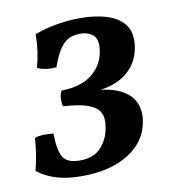

<svg xmlns="http://www.w3.org/2000/svg" viewBox="-61 -522 534 586"><g transform="rotate(-10 205.5 -229.0)"><path d="M147 9Q102 9 69 -1Q36 -11 10 -31Q16 -54 20 -78.5Q24 -103 26 -131Q38 -135 54 -135.5Q70 -136 84 -134Q84 -87 96 -63Q108 -39 149 -39Q194 -39 217 -66Q240 -93 244 -127Q249 -153 240 -170.5Q231 -188 204.5 -198Q178 -208 127 -211Q124 -222 124.5 -235Q125 -248 131 -259Q193 -260 227 -288Q261 -316 267 -359Q272 -392 257.5 -406Q243 -420 216 -420Q182 -420 162.5 -398Q143 -376 128 -332Q113 -330 98 -332Q83 -334 69 -340Q76 -365 79.5 -390.5Q83 -416 83 -442Q117 -455 154 -461Q191 -467 224 -467Q273 -467 309.5 -455Q346 -443 363.5 -417.5Q381 -392 374 -349Q365 -297 323 -267.5Q281 -238 208 -238L204 -243Q266 -243 302 -227.5Q338 -212 351.5 -185Q365 -158 359 -123Q349 -62 292.5 -26.5Q236 9 147 9Z"/></g></svg>

Font: Vollkorn Medium
Style: Italic
Weight: 500
Italic angle: -11°
Designer: Friedrich Althausen
Foundry: Friedrich Althausen
Version: Version 5.000